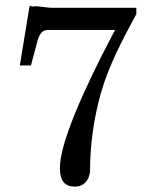

<svg xmlns="http://www.w3.org/2000/svg" viewBox="-20 -671 570 709"><path d="M256.8 18.1C291 18.1 309.6 -6.8 312.5 -38.1C312.5 -137.7 326.2 -231.9 351.6 -323.7C380.9 -428.2 431.6 -522.9 483.4 -619.1V-642.1H175.8C154.3 -642.1 127.9 -647.9 110.4 -647.9C105 -647.9 100.1 -647.5 96.7 -645.5C96.7 -649.4 96.7 -651.4 96.2 -651.4C95.7 -651.4 95.2 -649.4 94.7 -645.5C94.7 -648.4 94.7 -649.4 94.2 -649.4C93.8 -649.4 93.3 -648.4 92.3 -648.4C91.3 -648.4 90.3 -648.9 89.4 -649.9L53.2 -429.2H94.2L115.2 -507.8C123.5 -543.9 134.8 -560.5 157.2 -560.5H404.8C282.7 -329.6 201.2 -140.1 201.2 -51.3C201.2 -2.4 219.2 18.1 256.8 18.1Z"/></svg>

Font: MusGlyphs
Style: Regular
Weight: 400
Version: Version 2.1